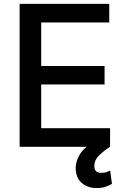

<svg xmlns="http://www.w3.org/2000/svg" viewBox="-20 -747 643 977"><path d="M79.9 0V-727.3H535.9V-632.8H189.6V-411.2H512.1V-317.1H189.6V-94.5H540.1V0ZM472.3 209.9Q427.6 209.9 397.9 185.7Q368.3 161.6 365.4 116.1Q362.9 75.3 388.7 35Q414.4 -5.3 476.9 -33.4L540.1 0Q507.8 20.6 483.8 44.2Q459.9 67.8 459.9 97.7Q459.9 114 468 123.2Q476.2 132.5 496.1 132.5Q510.7 132.5 522 128.6Q533.4 124.6 540.5 121.1L549.7 188.6Q537.6 196 518.1 202.9Q498.6 209.9 472.3 209.9Z"/></svg>

Font: Inter Zeller Medium
Style: Regular
Weight: 500
Designer: Rasmus Andersson; Joe Bland
Foundry: zeller
Version: Version 3.015;git-dec3a8cb1